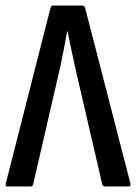

<svg xmlns="http://www.w3.org/2000/svg" viewBox="-21 -675 492 695"><path d="M7 0Q-3 0 0 -11L162 -647Q164 -655 173 -655H276Q284 -655 287 -647L451 -11Q453 0 443 0H359Q351 0 349 -8L252 -427Q245 -461 237.5 -494Q230 -527 224 -561H222Q216 -527 209.5 -494Q203 -461 196 -428L99 -8Q98 0 89 0Z"/></svg>

Font: Sofia Sans Condensed SemiBold
Style: Regular
Weight: 600
Designer: Botio Nikoltchev, Ani Petrova
Foundry: lettersoup
Version: Version 4.101